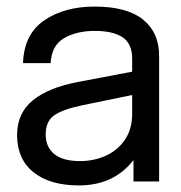

<svg xmlns="http://www.w3.org/2000/svg" viewBox="-20 -552 552 584"><path d="M386 -65Q326 12 220 12Q132 12 82 -28Q32 -68 32 -141Q32 -208 80 -247Q128 -286 219 -303L382 -334V-374Q382 -419 353 -438.5Q324 -458 268 -458Q213 -458 175 -436Q137 -414 134 -360H50Q53 -448 114.5 -490Q176 -532 268 -532Q366 -532 415 -492.5Q464 -453 464 -382V0H386ZM224 -62Q264 -62 300 -77.5Q336 -93 359 -125.5Q382 -158 382 -206V-263L231 -232Q173 -220 146 -202Q119 -184 119 -143Q119 -105 145 -83.5Q171 -62 224 -62Z"/></svg>

Font: Aspekta 400
Style: Regular
Weight: 400
Designer: Ivo Dolenc
Version: Version 2.000